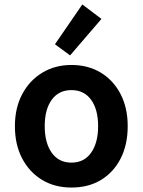

<svg xmlns="http://www.w3.org/2000/svg" viewBox="-20 -830 642 863"><path d="M301 13Q226 13 169 -21.5Q112 -56 79.5 -118Q47 -180 47 -263Q47 -345 80 -407Q113 -469 170.5 -503.5Q228 -538 301 -538Q376 -538 433 -503.5Q490 -469 522 -407Q554 -345 554 -263Q554 -180 522.5 -118Q491 -56 434.5 -21.5Q378 13 301 13ZM301 -99Q358 -99 389.5 -143.5Q421 -188 421 -263Q421 -338 389.5 -381.5Q358 -425 301 -425Q244 -425 212.5 -381.5Q181 -338 181 -263Q181 -188 212.5 -143.5Q244 -99 301 -99ZM295 -581 227 -631 350 -810 436 -745Z"/></svg>

Font: Ubuntu Sans
Style: Bold
Weight: 700
Designer: Dalton Maag Ltd
Foundry: Dalton Maag Ltd
Version: Version 1.006; ttfautohint (v1.8.4.7-5d5b)